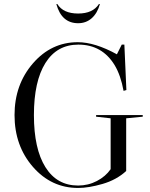

<svg xmlns="http://www.w3.org/2000/svg" viewBox="-20 -915 743 951"><path d="M528 -329 456 -337V-345H687V-337L605 -329V-68Q557 -24 488 -4Q419 16 367 16Q234 16 143 -88.5Q52 -193 52 -345Q52 -496 143 -601Q234 -706 365 -706Q450 -706 559 -646L583 -694H596L606 -469L592 -465Q578 -542 548 -592Q486 -694 368 -694Q262 -694 205 -603Q148 -512 148 -345Q148 -178 205 -87Q262 4 367 4Q417 4 460 -18.5Q503 -41 528 -77ZM367 -800Q285 -800 259 -895H264Q293 -848 367 -848Q440 -848 470 -895H475Q462 -849 434 -824.5Q406 -800 367 -800Z"/></svg>

Font: Libre Caslon Display
Style: Regular
Weight: 400
Designer: Pablo Impallari, Rodrigo Fuenzalida
Foundry: Pablo Impallari, Rodrigo Fuenzalida
Version: Version 1.002